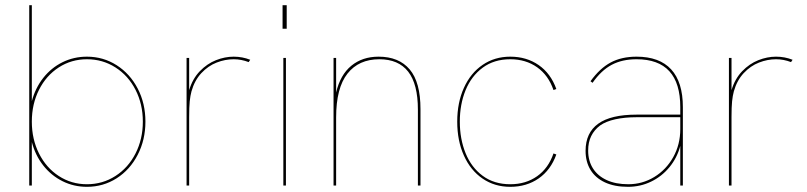

<svg xmlns="http://www.w3.org/2000/svg" viewBox="-20 -717 3118 742"><path d="M103 -168V0H93V-697H103V-326Q116.5 -377 147.2 -416Q178 -455 221.5 -476.5Q265 -498 316 -498Q379 -498 430.8 -465Q482.5 -432 512.2 -374.8Q542 -317.5 542 -247Q542 -176.5 512.2 -118.8Q482.5 -61 430.8 -28Q379 5 316 5Q265 5 221.5 -16.8Q178 -38.5 147.2 -77.5Q116.5 -116.5 103 -168ZM316 -5Q376.5 -5 426 -36.8Q475.5 -68.5 503.8 -124Q532 -179.5 532 -247Q532 -314.5 503.8 -369.8Q475.5 -425 426 -456.5Q376.5 -488 316 -488Q256 -488 207.2 -456.5Q158.5 -425 130.8 -370Q103 -315 103 -247Q103 -179 130.8 -123.8Q158.5 -68.5 207.2 -36.8Q256 -5 316 -5Z M701 -493H711V-368.5Q724 -412.5 752.2 -441.8Q780.5 -471 814.8 -484.5Q849 -498 883 -498Q917 -498 947 -486L941 -477Q912.5 -488 883 -488Q850 -488 817.2 -475.2Q784.5 -462.5 758.2 -434.5Q732 -406.5 720 -364Q715.5 -347.5 713.2 -325.5Q711 -303.5 711 -265V0H701Z M1075 -493H1085V0H1075ZM1072 -697H1088V-606H1072Z M1269 -493H1279V-359.5Q1295 -428 1337.8 -463Q1380.5 -498 1443 -498Q1521.5 -498 1563.2 -448.8Q1605 -399.5 1605 -295V0H1595V-293Q1595 -392 1557.5 -440Q1520 -488 1446 -488Q1366.5 -488 1322.8 -432.5Q1279 -377 1279 -263V0H1269Z M1747 -247Q1747 -320.5 1772.8 -377.5Q1798.5 -434.5 1845 -466.2Q1891.5 -498 1952 -498Q2015 -498 2061.8 -465.5Q2108.5 -433 2130 -373L2119 -369Q2099.5 -426 2055.8 -457Q2012 -488 1952 -488Q1889.5 -488 1845.5 -455.5Q1801.5 -423 1779.2 -368.2Q1757 -313.5 1757 -247Q1757 -180.5 1779.2 -125.2Q1801.5 -70 1845.5 -37.5Q1889.5 -5 1952 -5Q2012 -5 2055.8 -36Q2099.5 -67 2119 -124L2130 -120Q2108.5 -60 2061.8 -27.5Q2015 5 1952 5Q1891.5 5 1845 -26.8Q1798.5 -58.5 1772.8 -115.8Q1747 -173 1747 -247Z M2609 -153Q2596.5 -106.5 2567 -70.8Q2537.5 -35 2496 -15Q2454.5 5 2407 5Q2355 5 2318.2 -12Q2281.5 -29 2262.2 -60.2Q2243 -91.5 2243 -134Q2243 -204 2292 -239Q2340.5 -274 2440 -274H2609V-303Q2609 -488 2440 -488Q2384.5 -488 2344 -466.5Q2303.5 -445 2270 -397L2262 -403Q2298 -453 2340 -475.5Q2382 -498 2440 -498Q2528.5 -498 2573.8 -448.8Q2619 -399.5 2619 -303V0H2609ZM2408 -5Q2462.5 -5 2508.5 -33Q2554.5 -61 2581.8 -109.8Q2609 -158.5 2609 -218V-264H2440Q2394.5 -264 2358 -256Q2321.5 -248 2299 -232Q2276.5 -215 2264.8 -191.2Q2253 -167.5 2253 -135Q2253 -95.5 2271.5 -66.2Q2290 -37 2324.8 -21Q2359.5 -5 2408 -5Z M2797 -493H2807V-368.5Q2820 -412.5 2848.2 -441.8Q2876.5 -471 2910.8 -484.5Q2945 -498 2979 -498Q3013 -498 3043 -486L3037 -477Q3008.5 -488 2979 -488Q2946 -488 2913.2 -475.2Q2880.5 -462.5 2854.2 -434.5Q2828 -406.5 2816 -364Q2811.5 -347.5 2809.2 -325.5Q2807 -303.5 2807 -265V0H2797Z"/></svg>

Font: HK Grotesk Thin
Style: Regular
Weight: 100
Designer: Alfredo Marco Pradil
Foundry: Hanken Design Co.
Version: Version 3.001